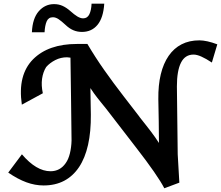

<svg xmlns="http://www.w3.org/2000/svg" viewBox="-20 -989 1191 1035"><path d="M98.1 -157.2Q175.8 -65.9 252.4 -65.9Q303.7 -65.9 334 -109.4Q349.1 -130.4 356.9 -162.6Q364.7 -194.8 365.7 -231.4Q364.7 -344.7 363 -454.6Q361.3 -564.5 359.9 -678.2Q354 -678.7 348.4 -679.4Q342.8 -680.2 341.3 -680.2Q307.6 -680.2 278.3 -665.3Q249 -650.4 229 -627.9Q211.9 -600.6 206.8 -564.7Q201.7 -528.8 210.9 -486.3L97.7 -424.8Q85.9 -506.3 101.3 -566.9Q116.7 -627.4 158.2 -669.4Q199.7 -710.9 258.8 -731.4Q317.9 -752 394 -752H451.2Q493.2 -680.7 542 -611.3Q590.8 -542 646 -470.7L731.9 -359.4H731.4Q753.4 -331.1 768.6 -312.3Q783.7 -293.5 794.9 -278.3Q806.2 -263.2 815.9 -249.5Q825.7 -235.8 836.9 -218.3Q836.4 -277.3 835.7 -335.7Q835 -394 833.5 -454.1Q832.5 -529.8 846.7 -588.4Q860.8 -647 889.2 -688Q917.5 -729 959 -750.2Q1000.5 -771.5 1054.7 -771.5Q1074.2 -771.5 1098.6 -766.1Q1123 -760.7 1151.4 -750L1122.1 -651.9Q1090.3 -672.9 1065.9 -683.8Q1041.5 -694.8 1023.4 -694.8Q977.5 -694.8 955.6 -651.1Q933.6 -607.4 933.6 -523.4L938 -156.2V-157.2L946.8 -4.4L865.7 25.9Q848.6 -7.8 809.8 -63.7Q771 -119.6 715.3 -191.4L552.2 -402.8Q534.7 -424.3 523.7 -438Q512.7 -451.7 503.9 -462.9Q495.1 -474.1 486.8 -485.6Q478.5 -497.1 467.3 -514.2Q468.3 -478.5 468.5 -443.4Q468.8 -408.2 469.7 -371.6Q470.7 -279.3 454.6 -208Q438.5 -136.7 406 -88.1Q373.5 -39.6 325.7 -14.4Q277.8 10.7 214.8 10.7Q168.9 10.7 122.3 -6.3Q75.7 -23.4 24.4 -58.6ZM542 -969.2Q537.1 -893.1 505.6 -855Q474.1 -816.9 421.9 -816.9Q396.5 -816.9 375 -826.2Q353.5 -835.4 333 -855Q311.5 -875 295.9 -885.5Q280.3 -896 265.1 -896Q241.2 -896 231.7 -874Q222.2 -852.1 220.2 -814.9H151.9Q155.3 -890.1 189 -928.5Q222.7 -966.8 271.5 -966.8Q296.4 -966.8 317.4 -957.3Q338.4 -947.8 359.4 -929.2Q380.4 -910.2 397.2 -900.1Q414.1 -890.1 428.2 -890.1Q451.2 -890.1 461.7 -912.1Q472.2 -934.1 473.6 -969.2Z"/></svg>

Font: IranNastaliq
Style: Regular
Weight: 400
Designer: Hossein Zahedi
Version: Version 1.5